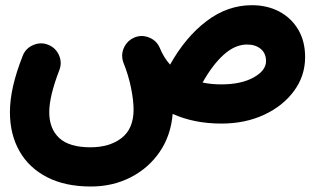

<svg xmlns="http://www.w3.org/2000/svg" viewBox="-20 -401 1192 727"><path d="M17.6 23.9Q17.6 -22 29.3 -74Q41 -126 65.9 -189.5Q77.1 -218.3 106 -230.5Q134.8 -242.7 162.6 -231.4Q190.9 -220.2 203.4 -191.9Q215.8 -163.6 204.6 -135.3Q166.5 -36.6 166.5 23.9Q166.5 86.4 204.3 121.6Q242.2 156.7 322.3 156.7Q395 156.7 440.4 121.6Q485.8 86.4 485.8 13.7Q485.8 -20.5 476.1 -68.6Q466.3 -116.7 447.8 -162.6Q444.8 -170.4 443.4 -178.7Q439.5 -203.1 451.9 -225.8Q464.4 -248.5 488.3 -258.8Q516.1 -270.5 544.9 -258.8Q573.7 -247.1 585.4 -218.8Q600.1 -183.1 624 -156.2Q682.1 -260.3 761.7 -320.8Q841.3 -381.3 933.6 -381.3Q992.2 -381.3 1037.6 -357.2Q1083 -333 1109.1 -289.1Q1135.3 -245.1 1135.3 -184.6Q1135.3 -113.8 1093.3 -56.6Q1051.3 0.5 979.7 33.7Q908.2 66.9 818.4 66.9Q715.3 66.9 633.8 30.3Q627 112.3 584.7 174.1Q542.5 235.8 474.6 270.5Q406.7 305.2 324.2 305.2Q226.6 305.2 158 269.8Q89.4 234.4 53.5 170.9Q17.6 107.4 17.6 23.9ZM915.5 -232.4Q870.1 -232.4 827.4 -194.1Q784.7 -155.8 747.1 -88.4Q780.3 -81.5 818.4 -81.5Q893.1 -81.5 940.2 -107.7Q987.3 -133.8 987.3 -169.4Q987.3 -199.2 967.3 -215.8Q947.3 -232.4 915.5 -232.4Z"/></svg>

Font: Mikhak-DS2-FD ExtraBold
Style: Regular
Weight: 800
Designer: Amin Abedi
Version: Version 3.2